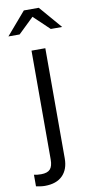

<svg xmlns="http://www.w3.org/2000/svg" viewBox="-146 -758 492 1013"><g transform="rotate(-10 100.0 -251.5)"><path d="M9 214Q-4 214 -15.5 212Q-27 210 -38 208V146Q-21 150 0 150Q34 150 48.5 134Q63 118 63 82V-501H137V89Q137 148 104 181Q71 214 9 214ZM183 -596 99 -676 16 -596H-44L60 -717H140L244 -596Z"/></g></svg>

Font: Red Hat Display Variable
Style: Regular
Weight: 400
Designer: Pentagram, MCKL
Foundry: Pentagram, MCKL
Version: Version 1.021